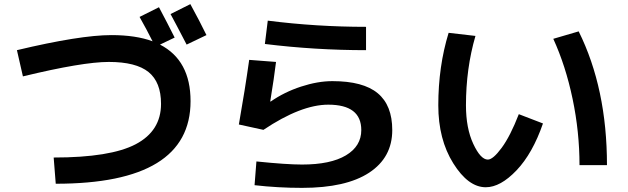

<svg xmlns="http://www.w3.org/2000/svg" viewBox="-20 -860 3040 930"><path d="M980 -690 884 -644Q830 -748 806 -792L902 -840Q948 -756 980 -690ZM62 -617Q368 -690 520 -690Q638 -690 719 -660Q691 -716 656 -778L750 -825Q791 -748 826 -678L755 -644Q903 -568 903 -370Q903 30 250 30L240 -97Q515 -97 637.5 -161.5Q760 -226 760 -357Q760 -462 699.5 -511Q639 -560 507 -560Q380 -560 91 -490Z M1187 -570 1317 -560Q1308 -485 1289 -369L1291 -368Q1357 -414 1438 -440.5Q1519 -467 1590 -467Q1739 -467 1809.5 -408.5Q1880 -350 1880 -230Q1880 -97 1768 -23.5Q1656 50 1443 50Q1326 50 1213 37L1222 -78Q1368 -63 1443 -63Q1581 -63 1655.5 -107.5Q1730 -152 1730 -230Q1730 -353 1570 -353Q1438 -353 1256 -231L1137 -257Q1167 -427 1187 -570ZM1277 -760Q1513 -730 1753 -730V-617Q1506 -617 1263 -647Z M2660 -672 2783 -708Q2920 -432 2920 -60H2787Q2787 -221 2753.5 -381Q2720 -541 2660 -672ZM2283 -686Q2237 -528 2237 -350Q2237 -239 2272.5 -163Q2308 -87 2343 -87Q2368 -87 2410 -144Q2452 -201 2493 -307L2610 -262Q2560 -117 2482 -35Q2404 47 2333 47Q2248 47 2175.5 -69Q2103 -185 2103 -350Q2103 -538 2153 -701Z"/></svg>

Font: Mplus 1p Bold
Style: Bold
Weight: 700
Version: Version 1.061